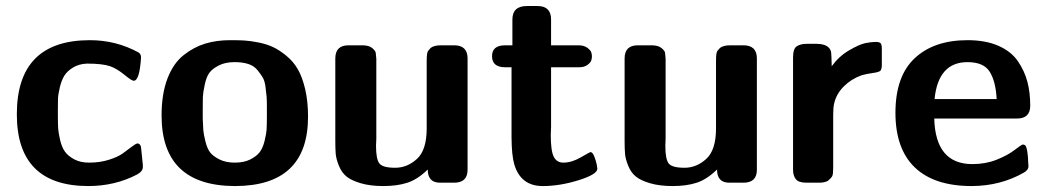

<svg xmlns="http://www.w3.org/2000/svg" viewBox="-20 -609 3486 640"><path d="M36.1 -228Q36.1 -475.1 279.8 -475.1Q366.7 -475.1 441.9 -434.1Q449.7 -429.2 450.2 -418Q445.3 -339.8 425.8 -339.8Q418.9 -339.8 394.5 -359.9Q370.1 -379.9 347.2 -388.2Q321.3 -397 270 -397Q243.2 -396 223.6 -384Q204.1 -372.1 194.6 -356.9Q185.1 -341.8 179.4 -317.9Q173.8 -293.9 173.3 -279.5Q172.9 -265.1 172.9 -242.2V-223.1Q172.9 -198.2 173.8 -182.1Q174.8 -166 180.4 -142.1Q186 -118.2 196.5 -103.5Q207 -88.9 227.5 -77.9Q248 -66.9 276.9 -66.9Q313 -66.9 343 -76.4Q373 -85.9 388.9 -97.4Q404.8 -108.9 418.5 -119.4Q432.1 -129.9 438 -130.9L442.9 -129.9Q448.7 -126 450 -118.9Q451.2 -111.8 456.1 -60.1V-51.8Q456.1 -37.6 436 -26.9Q362.8 11.2 273.9 11.2Q36.1 10.7 36.1 -228Z M518.6 -224.1Q518.6 -295.9 538.1 -346.9Q557.6 -397.9 591.8 -425Q626 -452.1 663.8 -463.6Q701.7 -475.1 747.6 -475.1Q773.4 -475.1 793.2 -474.1Q813 -473.1 841.3 -467.5Q869.6 -461.9 890.6 -451.9Q911.6 -441.9 934.8 -422.9Q958 -403.8 972.9 -377.9Q987.8 -352.1 997.3 -311.5Q1006.8 -271 1006.8 -220.2Q1006.8 10.7 763.7 11.2Q518.6 10.7 518.6 -224.1ZM655.8 -213.9Q656.7 -188 657.7 -175Q658.7 -162.1 664.8 -137.5Q670.9 -112.8 680.9 -100.3Q690.9 -87.9 711.9 -77.4Q732.9 -66.9 762.9 -66.9Q793 -66.9 814 -77.4Q835 -87.9 845.5 -101.6Q856 -115.2 861.8 -138.7Q867.7 -162.1 868.7 -178.5Q869.6 -194.8 869.6 -220.2Q869.6 -226.1 869.6 -228V-254.9Q869.6 -275.9 868.7 -286.4Q867.7 -296.9 865.2 -317.9Q862.8 -338.9 855.7 -350.8Q848.6 -362.8 837.2 -376.5Q825.7 -390.1 806.6 -396Q787.6 -401.9 761.7 -401.9Q731 -401.9 709.5 -390.9Q688 -379.9 678 -366.5Q668 -353 662.4 -326.4Q656.7 -299.8 656.2 -285.4Q655.8 -271 655.8 -241.2Z M1097.7 -139.2V-414.1Q1097.7 -458 1141.6 -458Q1141.6 -458 1187.5 -458Q1209.5 -458 1220.5 -449Q1231.4 -439.9 1232.4 -433.3Q1233.4 -426.8 1234.4 -413.1V-147Q1234.4 -143.1 1233.9 -135Q1233.4 -127 1233.4 -123Q1233.4 -79.1 1244.4 -64.5Q1255.4 -49.8 1297.4 -49.8Q1337.4 -49.8 1369.9 -79.3Q1402.3 -108.9 1402.3 -181.2V-405.8Q1402.3 -420.9 1403.6 -428.5Q1404.8 -436 1406.7 -439Q1408.7 -441.9 1415.5 -449.2Q1426.8 -458 1449.7 -458H1493.7Q1537.6 -458 1538.6 -416V-43Q1538.6 0 1493.7 0H1446.8Q1405.8 0 1405.8 -43.9Q1371.6 -10.7 1337.6 0.2Q1303.7 11.2 1257.8 11.2Q1213.9 11.2 1182.1 1.7Q1150.4 -7.8 1134.5 -21Q1118.7 -34.2 1109.6 -56.6Q1100.6 -79.1 1099.1 -95.7Q1097.7 -112.3 1097.7 -139.2Z M1620.1 -421.9Q1620.1 -458 1664.1 -458H1688V-543.9Q1688 -588.9 1736.3 -588.9H1772Q1816.9 -588.9 1816.9 -543.9V-458H1908.2Q1926.3 -458 1937.3 -450Q1948.2 -441.9 1950.7 -435.1Q1953.1 -428.2 1953.1 -421.1Q1953.1 -414.1 1950.7 -407Q1948.2 -399.9 1937.7 -392.3Q1927.2 -384.8 1910.2 -384.8H1816.9V-185.1Q1816.9 -180.2 1816.4 -172.1Q1815.9 -164.1 1815.9 -159.2Q1815.9 -106 1825.9 -86.4Q1835.9 -66.9 1857.9 -66.9Q1885.7 -66.9 1916 -84.5Q1946.3 -102.1 1948.2 -102.1Q1955.1 -102.1 1960.7 -88.1Q1966.3 -74.2 1969.2 -60.1L1971.2 -46.9Q1971.2 -27.8 1908.7 -8.3Q1846.2 11.2 1789.1 11.2Q1715.8 11.2 1694.3 -61Q1685.5 -90.8 1685.1 -151.9V-384.8H1664.1Q1620.1 -384.8 1620.1 -421.9Z M2062 -139.2V-414.1Q2062 -458 2106 -458Q2106 -458 2151.9 -458Q2173.8 -458 2184.8 -449Q2195.8 -439.9 2196.8 -433.3Q2197.8 -426.8 2198.7 -413.1V-147Q2198.7 -143.1 2198.2 -135Q2197.8 -127 2197.8 -123Q2197.8 -79.1 2208.7 -64.5Q2219.7 -49.8 2261.7 -49.8Q2301.8 -49.8 2334.2 -79.3Q2366.7 -108.9 2366.7 -181.2V-405.8Q2366.7 -420.9 2367.9 -428.5Q2369.1 -436 2371.1 -439Q2373 -441.9 2379.9 -449.2Q2391.1 -458 2414.1 -458H2458Q2502 -458 2502.9 -416V-43Q2502.9 0 2458 0H2411.1Q2370.1 0 2370.1 -43.9Q2335.9 -10.7 2302 0.2Q2268.1 11.2 2222.2 11.2Q2178.2 11.2 2146.5 1.7Q2114.7 -7.8 2098.9 -21Q2083 -34.2 2074 -56.6Q2064.9 -79.1 2063.5 -95.7Q2062 -112.3 2062 -139.2Z M2623.5 -43V-418Q2623.5 -446.8 2636 -454.8Q2648.4 -462.9 2669.4 -462.9H2702.6Q2729.5 -462.9 2742.7 -450.2Q2749.5 -442.4 2750.5 -434.1Q2751.5 -425.8 2752.4 -388.2Q2776.4 -421.4 2810.3 -441.2Q2844.2 -460.9 2863.8 -465.1Q2883.3 -469.2 2898.4 -469.2H2899.4Q2912.6 -469.2 2916 -464.1Q2919.4 -459 2919.4 -446.8V-391.1Q2919.4 -379.9 2914.6 -373Q2908.7 -368.2 2888.2 -365.5Q2867.7 -362.8 2851.6 -357.9Q2817.4 -345.7 2792.5 -320.8Q2767.6 -295.9 2760.3 -263.2Q2757.3 -250 2757.3 -225.1V-49.8Q2757.3 -28.8 2754.4 -22.5Q2751.5 -16.1 2739.3 -5.9Q2727.1 0 2711.4 0H2668.5Q2641.6 0 2632.6 -12Q2623.5 -23.9 2623.5 -43Z M2964.8 -232.9Q2964.8 -355 3029.1 -415Q3093.3 -475.1 3205.1 -475.1Q3265.1 -475.1 3307.6 -456.5Q3350.1 -438 3372.6 -405.5Q3395 -373 3404.5 -336.9Q3414.1 -300.8 3414.1 -256.8Q3414.1 -213.9 3370.1 -213.9H3094.2Q3098.1 -62 3221.2 -62Q3265.1 -62 3301.5 -76.4Q3337.9 -90.8 3361.1 -108.4Q3384.3 -126 3388.2 -127H3392.1L3397 -125Q3401.9 -120.1 3404.5 -102.5Q3407.2 -85 3407.2 -69.8L3408.2 -55.2Q3408.2 -42 3392.1 -33.2Q3314.9 10.7 3219.2 11.2Q3094.2 11.2 3029.5 -50.8Q2964.8 -112.8 2964.8 -232.9ZM3095.2 -278.8H3302.2Q3299.3 -336.9 3279.3 -369.4Q3259.3 -401.9 3205.1 -401.9Q3107.4 -401.9 3095.2 -278.8Z"/></svg>

Font: CMU Sans Serif
Style: Bold
Weight: 700
Version: Version 0.7.0